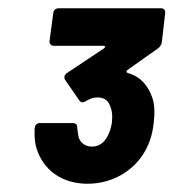

<svg xmlns="http://www.w3.org/2000/svg" viewBox="-20 -900 420 465"><path d="M349 -663C339 -691 322 -714 290 -723C286 -724 285 -727 288 -730L363 -783C368 -787 371 -792 372 -798L380 -868C381 -875 377 -880 370 -880H122C115 -880 109 -875 109 -868L100 -801C99 -794 104 -789 110 -789H231C235 -789 236 -786 232 -783L142 -723C136 -719 134 -712 138 -706L172 -657C176 -651 181 -651 188 -655C199 -662 207 -664 216 -664C231 -664 241 -658 246 -645C251 -634 253 -621 251 -603C249 -589 244 -574 236 -563C228 -551 216 -545 203 -545C187 -545 176 -553 171 -566C169 -573 168 -582 167 -591C168 -598 163 -602 156 -602H77C70 -602 65 -598 64 -590C63 -573 64 -556 68 -542C84 -489 129 -455 192 -455C253 -455 306 -487 333 -537C342 -554 349 -574 352 -600C355 -625 355 -645 349 -663Z"/></svg>

Font: Barlow ExtraBold
Style: Italic
Weight: 800
Italic angle: -7°
Designer: Jeremy Tribby
Foundry: Tribby Type
Version: Version 1.422;hotconv 1.0.109;makeotfexe 2.5.65596